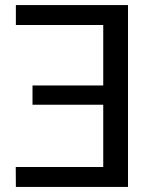

<svg xmlns="http://www.w3.org/2000/svg" viewBox="-20 -736 615 756"><path d="M484 0H42.5L42 -78.5H386.5V-323.5H108V-399.5H386.5V-637.5H42.5V-716H484Z"/></svg>

Font: Verano Sans
Style: Regular
Weight: 400
Designer: Lukasz Dziedzic with Adam Twardoch and Botio Nikoltchev
Foundry: tyPoland Lukasz Dziedzic
Version: Version 3.001;December 28, 2019;FontCreator 12.0.0.2547 64-b